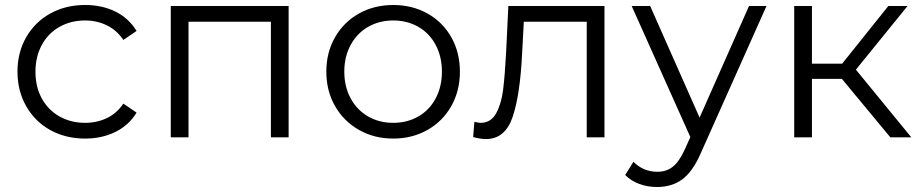

<svg xmlns="http://www.w3.org/2000/svg" viewBox="-20 -550 3681 769"><path d="M321 -530Q389 -530 442.5 -503.5Q496 -477 527 -426L474 -390Q448 -429 408 -448.5Q368 -468 321 -468Q264 -468 218.5 -442.5Q173 -417 147.5 -370Q122 -323 122 -263Q122 -202 147.5 -155.5Q173 -109 218.5 -83.5Q264 -58 321 -58Q368 -58 408 -77Q448 -96 474 -135L527 -99Q496 -48 442 -21.5Q388 5 321 5Q243 5 181.5 -29Q120 -63 85 -124.5Q50 -186 50 -263Q50 -340 85 -401Q120 -462 181.5 -496Q243 -530 321 -530Z M1136 -526V0H1065V-463H735V0H664V-526Z M1555 5Q1479 5 1418 -29.5Q1357 -64 1322 -125Q1287 -186 1287 -263Q1287 -340 1322 -401Q1357 -462 1418 -496Q1479 -530 1555 -530Q1631 -530 1692 -496Q1753 -462 1787.5 -401Q1822 -340 1822 -263Q1822 -186 1787.5 -125Q1753 -64 1692 -29.5Q1631 5 1555 5ZM1555 -58Q1611 -58 1655.5 -83.5Q1700 -109 1725 -156Q1750 -203 1750 -263Q1750 -323 1725 -370Q1700 -417 1655.5 -442.5Q1611 -468 1555 -468Q1499 -468 1454.5 -442.5Q1410 -417 1384.5 -370Q1359 -323 1359 -263Q1359 -203 1384.5 -156Q1410 -109 1454.5 -83.5Q1499 -58 1555 -58Z M2401 -526V0H2330V-463H2078L2071 -333Q2063 -169 2033 -81Q2003 7 1926 7Q1905 7 1875 -1L1880 -62Q1898 -58 1905 -58Q1946 -58 1967 -96Q1988 -134 1995 -190Q2002 -246 2007 -338L2016 -526Z M3050 -526 2787 63Q2755 137 2713 168Q2671 199 2612 199Q2574 199 2541 187Q2508 175 2484 151L2517 98Q2557 138 2613 138Q2649 138 2674.5 118Q2700 98 2722 50L2745 -1L2510 -526H2584L2782 -79L2980 -526Z M3352 -234H3232V0H3161V-526H3232V-295H3353L3538 -526H3615L3408 -271L3630 0H3546Z"/></svg>

Font: APTA Sans Regular
Style: Regular
Weight: 400
Version: Version 7.200